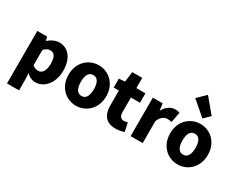

<svg xmlns="http://www.w3.org/2000/svg" viewBox="-130 -1602 3057 2458"><g transform="rotate(30 1398.5 -373.0)"><path d="M72 207H250V44L244 -45C282 -7 328 14 376 14C498 14 615 -98 615 -294C615 -469 529 -583 393 -583C334 -583 278 -554 233 -514H230L217 -569H72ZM334 -132C307 -132 278 -140 250 -165V-390C280 -423 307 -438 340 -438C403 -438 432 -391 432 -291C432 -177 388 -132 334 -132Z M977 14C1121 14 1255 -96 1255 -285C1255 -473 1121 -583 977 -583C832 -583 698 -473 698 -285C698 -96 832 14 977 14ZM977 -130C910 -130 880 -190 880 -285C880 -379 910 -439 977 -439C1043 -439 1073 -379 1073 -285C1073 -190 1043 -130 977 -130Z M1559 14C1617 14 1658 2 1688 -7L1660 -136C1646 -131 1626 -125 1608 -125C1566 -125 1536 -150 1536 -213V-430H1670V-569H1536V-720H1389L1369 -569L1281 -562V-430H1358V-211C1358 -77 1416 14 1559 14Z M1780 0H1958V-325C1987 -400 2038 -427 2080 -427C2105 -427 2122 -423 2143 -418L2172 -571C2156 -578 2137 -583 2103 -583C2046 -583 1983 -546 1941 -470H1938L1925 -569H1780Z M2479 14C2623 14 2757 -96 2757 -285C2757 -473 2623 -583 2479 -583C2334 -583 2200 -473 2200 -285C2200 -96 2334 14 2479 14ZM2479 -130C2412 -130 2382 -190 2382 -285C2382 -379 2412 -439 2479 -439C2545 -439 2575 -379 2575 -285C2575 -190 2545 -130 2479 -130ZM2463 -655 2550 -741 2373 -953 2253 -835Z"/></g></svg>

Font: ChiuKong Gothic MN Heavy
Style: Regular
Weight: 900
Designer: Ryoko NISHIZUKA 西塚涼子 (kana, bopomofo & ideographs); Paul D. Hunt (Latin, Greek & Cyrillic); Sandoll Communications 산돌커뮤니
Foundry: Adobe
Version: Version 1.300